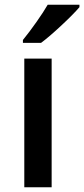

<svg xmlns="http://www.w3.org/2000/svg" viewBox="-20 -786 353 806"><path d="M196.8 0H82V-540H196.8ZM76.2 -606V-618.2Q104 -652.3 133.5 -694.3Q163.1 -736.3 180.2 -766.1H313.5V-755.9Q288.1 -726.1 237.5 -679Q187 -631.8 152.3 -606Z"/></svg>

Font: f0_32663          
Style: Regular
Weight: 600
Foundry: Ascender Corporation
Version: Version 1.10